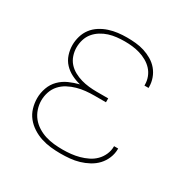

<svg xmlns="http://www.w3.org/2000/svg" viewBox="-128 -644 756 769"><g transform="rotate(30 250.0 -260.0)"><path d="M247 8Q225 8 202 5.5Q179 3 157.5 -4Q136 -11 116.5 -23.5Q97 -36 83 -53.5Q69 -71 62.5 -93Q56 -115 56 -138Q56 -162 64.5 -186Q73 -210 90.5 -227.5Q108 -245 130.5 -255Q153 -265 177 -271Q156 -276 136 -286Q116 -296 101 -312Q86 -328 79 -349.5Q72 -371 72 -393Q72 -413 78 -433.5Q84 -454 96.5 -470.5Q109 -487 127 -498.5Q145 -510 165 -516.5Q185 -523 205.5 -525.5Q226 -528 247 -528Q267 -528 287.5 -526Q308 -524 327 -518Q346 -512 364 -501.5Q382 -491 395 -475.5Q408 -460 415 -440.5Q422 -421 422 -401V-396H403V-400Q403 -418 396.5 -435Q390 -452 378 -465Q366 -478 350 -487Q334 -496 317 -501Q300 -506 282.5 -508Q265 -510 247 -510Q229 -510 210.5 -508Q192 -506 174.5 -500.5Q157 -495 141 -485Q125 -475 113.5 -461Q102 -447 96.5 -429Q91 -411 91 -392Q91 -374 97 -356Q103 -338 115 -324.5Q127 -311 143.5 -302Q160 -293 177.5 -288Q195 -283 213.5 -281Q232 -279 250 -279H303V-261H250Q230 -261 210 -259Q190 -257 170.5 -251.5Q151 -246 133 -236.5Q115 -227 101.5 -212Q88 -197 81.5 -177.5Q75 -158 75 -138Q75 -118 81.5 -98.5Q88 -79 100.5 -63.5Q113 -48 130.5 -37Q148 -26 167.5 -20Q187 -14 207 -12Q227 -10 247 -10Q266 -10 285 -12Q304 -14 322.5 -19Q341 -24 358.5 -32.5Q376 -41 389.5 -54.5Q403 -68 411 -86Q419 -104 419 -123V-125H438V-123Q438 -101 429.5 -80.5Q421 -60 406.5 -44.5Q392 -29 372.5 -18.5Q353 -8 332.5 -2Q312 4 290.5 6Q269 8 247 8Z"/></g></svg>

Font: Iosevka Curly Thin
Style: Regular
Weight: 100
Monospace: yes
Designer: Belleve Invis
Foundry: Belleve Invis
Version: Version 22.1.2; ttfautohint (v1.8.4)